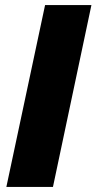

<svg xmlns="http://www.w3.org/2000/svg" viewBox="-20 -734 379 754"><path d="M5 0H188L339 -714H157Z"/></svg>

Font: Noto Sans SemiCondensed Black
Style: Italic
Weight: 900
Width: 4
Italic angle: -12°
Designer: Monotype Design Team
Foundry: Monotype Imaging Inc.
Version: Version 2.013